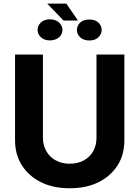

<svg xmlns="http://www.w3.org/2000/svg" viewBox="-20 -1028 769 1059"><path d="M512.2 -268.1V-727.1H666V-254.9Q666 -174.3 628.4 -115.7Q589.8 -55.7 522.9 -22.9Q456.5 10.3 364.7 10.3Q272.9 10.3 206.5 -22.9Q139.6 -55.7 101.1 -115.7Q63 -174.8 63 -254.9V-727.1H216.8V-268.1Q216.8 -227.1 235.4 -194.3Q253.9 -161.6 287.1 -143.6Q321.3 -125 364.7 -125Q408.7 -125 442.9 -143.6Q475.6 -161.6 494.1 -194.3Q512.2 -226.1 512.2 -268.1ZM240.2 -1008.3H345.7L410.2 -914.6H330.6ZM187.5 -863.3Q187 -886.7 206.1 -904.3Q224.6 -921.4 254.9 -921.4Q285.6 -921.4 305.2 -904.3Q323.7 -887.2 324.7 -862.8Q324.2 -838.4 305.2 -821.8Q285.6 -805.2 254.9 -805.2Q224.6 -805.2 206.1 -822.3Q187 -839.8 187.5 -863.3ZM404.3 -862.8Q404.3 -887.2 423.3 -904.3Q441.4 -920.4 473.1 -920.4Q504.4 -920.4 522.5 -903.8Q540 -887.2 541 -862.8Q540 -838.4 522.9 -822.3Q504.9 -804.7 473.1 -804.7Q441.9 -804.7 423.3 -821.3Q404.3 -837.9 404.3 -862.8Z"/></svg>

Font: My Font
Style: Bold
Weight: 500
Designer: Rasmus Andersson
Foundry: rsms
Version: Version 0.001